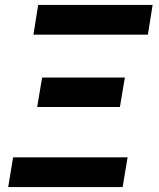

<svg xmlns="http://www.w3.org/2000/svg" viewBox="-20 -755 640 775"><path d="M577 -615H115L134 -735H596ZM130 -323 150 -442H484L464 -323ZM475 0H13L33 -120H495Z"/></svg>

Font: Iosevka Aile Heavy Oblique
Style: Regular
Weight: 900
Italic angle: -9°
Designer: Belleve Invis
Foundry: Belleve Invis
Version: Version 31.1.0; ttfautohint (v1.8.4)